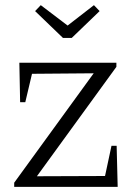

<svg xmlns="http://www.w3.org/2000/svg" viewBox="-20 -724 521 744"><path d="M35 0V-16L343 -440L104 -438L78 -328H58L55 -481H431V-465L123 -41L387 -42L412 -159H432L436 0ZM224 -577 116 -681 138 -704 242 -625 344 -704 366 -681 258 -577Z"/></svg>

Font: Piazzolla Light
Style: Regular
Weight: 300
Designer: Juan Pablo del Peral
Foundry: Huerta Tipografica
Version: Version 1.330